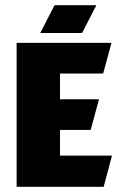

<svg xmlns="http://www.w3.org/2000/svg" viewBox="-20 -719 457 739"><path d="M44 0V-554H409L377 -436H211V-337H361L329 -219H211V-120H411L379 0ZM351 -699 296 -592H135L190 -699Z"/></svg>

Font: Tac One
Style: Regular
Weight: 400
Designer: Oluseyi Olusanya, David Udoh, Eyiyemi Adegbite, Mirko Velimirović
Version: Version 1.003; ttfautohint (v1.8.4.7-5d5b)